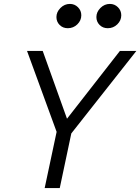

<svg xmlns="http://www.w3.org/2000/svg" viewBox="-20 -960 716 980"><path d="M208 0 269 -287 118 -700H198L322 -354L592 -700H676L344 -279L285 0ZM326 -816Q301 -816 284.5 -832.5Q268 -849 268 -873Q268 -898.6 288.5 -919.3Q309.1 -940 336.8 -940Q361 -940 378 -923Q395 -906 395 -882Q395 -855.6 374.8 -835.8Q354.5 -816 326 -816ZM530 -816Q505 -816 488.5 -832.5Q472 -849 472 -873Q472 -898.6 492.5 -919.3Q513.1 -940 540.8 -940Q565 -940 582 -923Q599 -906 599 -882Q599 -855.6 578.8 -835.8Q558.5 -816 530 -816Z"/></svg>

Font: Red Hat Mono
Style: Italic
Weight: 300
Italic angle: -12°
Monospace: yes
Designer: Pentagram, MCKL
Foundry: Pentagram, MCKL
Version: Version 1.023